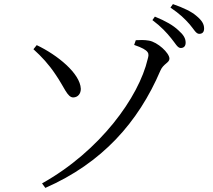

<svg xmlns="http://www.w3.org/2000/svg" viewBox="-20 -858 1040 936"><path d="M814 -672C835 -647 845 -624 861 -624C876 -624 885 -633 885 -650C885 -671 875 -688 850 -710C825 -734 787 -756 735 -777L723 -760C766 -728 793 -698 814 -672ZM904 -740C925 -716 935 -693 951 -693C967 -693 975 -702 975 -719C975 -740 965 -758 937 -781C914 -801 875 -820 823 -838L811 -821C857 -790 881 -766 904 -740ZM201 58C477 -63 654 -261 762 -514C776 -547 806 -552 806 -572C806 -600 748 -653 706 -660C683 -664 661 -663 642 -662L634 -639C713 -612 707 -596 700 -570C657 -385 468 -122 185 36ZM143 -618C183 -582 218 -544 250 -496C294 -433 308 -382 338 -383C360 -384 374 -401 374 -425C371 -500 260 -590 159 -638Z"/></svg>

Font: Harano Aji Mincho K1
Style: Regular
Weight: 400
Foundry: Masamichi Hosoda
Version: HaranoAjiMinchoK1-Regular version 20230610;ttx 4.39.4